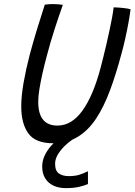

<svg xmlns="http://www.w3.org/2000/svg" viewBox="-20 -702 678 967"><path d="M423 160.5V225Q404.5 233 377.5 239.2Q350.5 245.5 311.5 245.5Q276 245.5 249 232.8Q222 220 207.2 195.5Q192.5 171 192.5 137Q192.5 108.5 204.5 82.5Q216.5 56.5 236 34Q255.5 11.5 278.2 -6Q301 -23.5 322 -34L363.5 -10Q341.5 1.5 316.8 23Q292 44.5 274.8 70.5Q257.5 96.5 257.5 123Q257.5 158.5 276.8 171.8Q296 185 326 185Q356.5 185 377.5 178.8Q398.5 172.5 423 160.5ZM247 19.5Q159 19.5 123 -29.8Q87 -79 87 -166Q87 -218 98.5 -284Q110 -350 129.5 -425.5Q145.5 -485.5 165 -549.8Q184.5 -614 205.5 -678.5Q215 -680 226.2 -680.8Q237.5 -681.5 247.5 -681.5Q262 -681.5 274.8 -680.2Q287.5 -679 296.5 -677.5Q277 -623 255.2 -555.8Q233.5 -488.5 216 -421.5Q203.5 -375.5 193.8 -331.8Q184 -288 178.2 -251.5Q172.5 -215 172.5 -189.5Q172.5 -69.5 269.5 -69.5Q341 -69.5 395.5 -145.2Q450 -221 487 -362Q493 -385 500.5 -415Q508 -445 515.8 -478.5Q523.5 -512 530.8 -545.8Q538 -579.5 543.8 -610Q549.5 -640.5 552.5 -665Q563 -665 575.8 -664Q588.5 -663 600.8 -661.8Q613 -660.5 622.8 -658.8Q632.5 -657 637.5 -655.5Q634 -626 627 -587.5Q620 -549 610.8 -507.5Q601.5 -466 590.5 -426.5Q564.5 -329 534.2 -247.5Q504 -166 465 -106.2Q426 -46.5 372.8 -13.5Q319.5 19.5 247 19.5Z"/></svg>

Font: Grandstander Thin Light
Style: Italic
Weight: 300
Italic angle: -15°
Version: Version 1.200